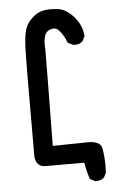

<svg xmlns="http://www.w3.org/2000/svg" viewBox="-59 -808 617 953"><g transform="rotate(-5 250.0 -331.5)"><path d="M185.5 -586.9 186.5 -570.3Q186.5 -493.2 181.6 -88.9L359.4 -91.8Q418.9 -90.8 425.8 -56.6Q433.6 -14.6 433.6 32.2Q433.6 47.9 432.6 67.4L420.9 89.8Q411.1 98.6 401.9 101.1Q392.6 103.5 386.7 103.5Q380.9 103.5 375 103.5L350.6 90.8Q336.9 48.8 330.1 7.8H136.7Q114.3 7.8 101.1 -5.4Q87.9 -18.6 85.9 -44.9Q85.9 -539.1 88.9 -591.8Q91.8 -644.5 99.6 -671.9Q106.4 -702.1 134.8 -729.5Q160.2 -754.9 190.4 -761.7Q208 -765.6 226.6 -765.6Q245.1 -765.6 262.7 -763.7Q304.7 -759.8 343.3 -716.8Q381.8 -673.8 385.7 -620.1V-617.2L374 -593.8Q363.3 -584 354 -581.5Q344.7 -579.1 337.9 -579.1Q326.2 -579.1 323.2 -581.1L299.8 -592.8Q286.1 -630.9 262.7 -656.2Q254.9 -665 248 -667Q241.2 -668.9 236.8 -668.9Q232.4 -668.9 228.5 -668Q205.1 -663.1 196.3 -647.5Q185.5 -630.9 185.5 -586.9Z"/></g></svg>

Font: JasonHandwriting2
Style: SemiBold
Weight: 600
Version: Version 1.04.7